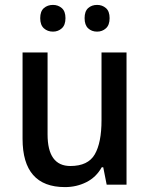

<svg xmlns="http://www.w3.org/2000/svg" viewBox="-20 -753 611 783"><path d="M496 -539V0H415L401 -71H395Q372 -30 332 -10Q292 10 245 10Q72 10 72 -187V-539H174V-205Q174 -76 267 -76Q339 -76 366.5 -123.5Q394 -171 394 -263V-539ZM144 -679Q144 -707 159 -720Q174 -733 196 -733Q217 -733 232 -720Q247 -707 247 -679Q247 -651 232 -637.5Q217 -624 196 -624Q174 -624 159 -637.5Q144 -651 144 -679ZM325 -679Q325 -707 339.5 -720Q354 -733 376 -733Q397 -733 412 -720Q427 -707 427 -679Q427 -651 412 -637.5Q397 -624 376 -624Q354 -624 339.5 -637.5Q325 -651 325 -679Z"/></svg>

Font: Noto Sans Gurmukhi UI SemiCondensed Medium
Style: Regular
Weight: 500
Width: 4
Designer: Jelle Bosma - Monotype Design Team
Foundry: Monotype Imaging Inc.
Version: Version 2.004; ttfautohint (v1.8.4.7-5d5b)